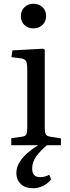

<svg xmlns="http://www.w3.org/2000/svg" viewBox="-20 -772 370 1021"><path d="M157 -621Q129 -621 110 -639Q91 -657 91 -686Q91 -715 110 -733.5Q129 -752 157 -752Q187 -752 206 -734Q225 -716 225 -687Q225 -658 206 -639.5Q187 -621 157 -621ZM156 229Q113 229 90 206Q67 183 67 150Q67 117 84.5 89.5Q102 62 128.5 39.5Q155 17 183 0H40V-37L96 -45Q115 -47 120 -57.5Q125 -68 125 -95V-399Q125 -435 118.5 -447Q112 -459 90 -462L41 -468L46 -504L208 -513L218 -508V-91Q218 -70 223 -59Q228 -48 248 -45L304 -36V0H230Q197 27 174 58Q151 89 151 124Q151 170 193 170Q207 170 219.5 166.5Q232 163 242 157L252 182Q234 205 208 217Q182 229 156 229Z"/></svg>

Font: Literata 36pt
Style: Regular
Weight: 400
Designer: Latin by Veronika Burian and Jose Scaglione. Greek by Irene Vlachou. Cyrillic by Vera Evstafieva.
Foundry: TypeTogether
Version: Version 3.002